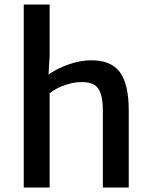

<svg xmlns="http://www.w3.org/2000/svg" viewBox="-20 -833 674 853"><path d="M85.5 0V-813H200.5V-584L194.5 -483.5L189 -496.5Q209 -512.5 240 -528Q271 -543.5 307 -553.8Q343 -564 378.5 -565Q469.5 -567.5 510.8 -515Q552 -462.5 552 -340.5V0H437V-341.5Q437 -410 415.8 -440.5Q394.5 -471 333.5 -468Q307 -467.5 270 -455.5Q233 -443.5 200.5 -419V0Z"/></svg>

Font: Tracken
Style: Regular
Weight: 400
Designer: Eben Sorkin
Foundry: Eben Sorkin
Version: Version 2.001